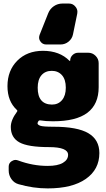

<svg xmlns="http://www.w3.org/2000/svg" viewBox="-20 -840 591 1067"><path d="M189.5 -352.5Q189.5 -259.8 268.6 -258.8Q303.7 -258.8 324.7 -283.7Q345.7 -308.6 345.7 -352.5Q345.7 -398.4 324.2 -422.4Q302.7 -446.3 267.6 -446.3Q231.4 -446.3 210.4 -421.9Q189.5 -397.5 189.5 -352.5ZM532.2 10.7Q532.2 101.6 457 154.3Q381.8 207 245.1 207Q164.1 207 83 183.6Q58.6 176.8 43.5 155.3Q28.3 133.8 28.3 107.4V85.9Q28.3 66.4 44.9 55.7Q55.7 48.8 66.4 48.8Q73.2 48.8 81.1 51.8Q162.1 82 245.1 82Q300.8 82 329.6 64.9Q358.4 47.9 358.4 20.5Q358.4 -22.5 252 -22.5Q135.7 -22.5 87.9 -48.8Q40 -75.2 40 -134.8Q40 -172.9 74.2 -218.8Q79.1 -224.6 73.2 -229.5Q21.5 -277.3 21.5 -361.3Q21.5 -448.2 76.2 -502.9Q130.9 -557.6 218.8 -557.6Q311.5 -557.6 366.2 -502Q367.2 -501 368.7 -501.5Q370.1 -502 370.1 -503.9Q370.1 -521.5 383.3 -534.2Q396.5 -546.9 414.1 -546.9H470.7Q494.1 -546.9 511.2 -529.8Q528.3 -512.7 528.3 -489.3V-355.5Q528.3 -260.7 465.8 -213.4Q403.3 -166 274.4 -166Q233.4 -166 204.1 -170.9Q196.3 -171.9 192.9 -166Q189.5 -160.2 188.5 -155.3Q188.5 -146.5 204.1 -141.1Q219.7 -135.7 277.3 -135.7Q410.2 -135.7 471.2 -99.6Q532.2 -63.5 532.2 10.7ZM363.3 -820.3Q385.7 -820.3 399.4 -802.7Q410.2 -790 410.2 -774.4Q410.2 -769.5 409.2 -763.7L385.7 -649.4Q380.9 -625 361.3 -608.9Q341.8 -592.8 316.4 -592.8H236.3Q215.8 -592.8 204.1 -610.4Q197.3 -620.1 197.3 -630.9Q197.3 -638.7 200.2 -646.5L248 -766.6Q257.8 -791 279.3 -805.7Q300.8 -820.3 327.1 -820.3Z"/></svg>

Font: Gen Jyuu Gothic Heavy
Style: Bold
Weight: 900
Designer: [Source Han Sans]
Ryoko NISHIZUKA  (kana & ideographs); Paul D. Hunt (Latin, Greek & Cyrillic); Wenlong ZHANG  (bopomofo
Version: Version 1.002.20150607